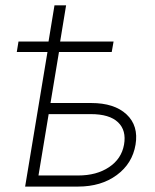

<svg xmlns="http://www.w3.org/2000/svg" viewBox="-20 -689 571 709"><path d="M42 -497.1 48.3 -535.6H159.2L181.2 -669.4H224.1L202.1 -535.6H399.4L392.6 -497.1H197.8L166.5 -308.6H316.9Q402.3 -308.6 447.3 -266.6Q492.2 -224.6 480.5 -154.8Q468.8 -85 411.1 -42.5Q353.5 0 268.1 0H72.8L155.3 -497.1ZM159.7 -267.6 122.1 -41H268.6Q336.9 -41 382.8 -71.8Q428.7 -102.5 438 -154.8Q447.3 -207.5 415.8 -237.5Q384.3 -267.6 315.4 -267.6Z"/></svg>

Font: Inter Display ExtraLight
Style: Italic
Weight: 200
Italic angle: -9.39999°
Designer: Rasmus Andersson
Foundry: rsms
Version: Version 4.000;git-a52131595